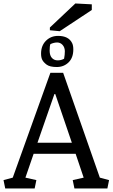

<svg xmlns="http://www.w3.org/2000/svg" viewBox="-24 -1076 643 1096"><path d="M189.9 -261.2H386.2L291.5 -539.1H286.6ZM-3.9 -47.9 48.8 -62 263.7 -660.6H336.4L545.9 -62L598.6 -47.9L588.9 0H400.9L391.1 -47.9L453.6 -62L407.7 -198.2H168L121.1 -62L183.6 -47.9L173.8 0H5.9ZM259.3 -786.1Q259.8 -758.8 272.5 -745.1Q285.2 -731.4 305.2 -731.4Q325.2 -731.4 341.8 -740.7Q346.2 -762.7 346.2 -784.2Q345.7 -805.7 333 -819.8Q320.3 -833.5 302.2 -833.5Q284.2 -833.5 263.7 -824.2Q259.3 -813.5 259.3 -786.1ZM210.4 -770Q210.4 -815.4 238.3 -843.3Q266.1 -871.1 307.6 -871.1Q367.7 -871.1 387.7 -830.1Q394.5 -816.4 394.5 -793.9Q394.5 -746.1 367.2 -719.7Q339.8 -693.4 300.3 -693.4Q260.7 -693.4 242.2 -707Q224.1 -720.7 217.3 -734.4Q210.4 -748 210.4 -770ZM260.7 -918.9 406.2 -1056.2 500 -1051.3V-1019L316.9 -897.9L260.7 -903.3Z"/></svg>

Font: NoticiaText-Regular
Style: Regular
Weight: 400
Designer: JM Sole
Foundry: JM Sole
Version: Version 1.003